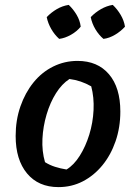

<svg xmlns="http://www.w3.org/2000/svg" viewBox="-20 -754 538 785"><path d="M219 11Q137 11 90.5 -45Q44 -101 44 -198Q44 -263 63.5 -319Q83 -375 117 -417Q151 -459 197.5 -482Q244 -505 297 -505Q379 -505 425.5 -450.5Q472 -396 472 -298Q472 -233 452.5 -176.5Q433 -120 398.5 -78Q364 -36 318.5 -12.5Q273 11 219 11ZM252 -61Q282 -79 306 -117Q330 -155 345 -203.5Q360 -252 362.5 -304Q365 -356 353 -401Q332 -413 310 -420.5Q288 -428 264 -431Q233 -411 209 -373Q185 -335 170.5 -286Q156 -237 153.5 -186.5Q151 -136 164 -91Q183 -79 205 -72Q227 -65 252 -61ZM261 -734Q280 -716 293.5 -693Q307 -670 310 -645Q295 -626 270.5 -612Q246 -598 222 -595Q203 -612 189.5 -635.5Q176 -659 171 -684Q189 -703 212 -716.5Q235 -730 261 -734ZM441 -734Q460 -716 473.5 -693Q487 -670 491 -645Q474 -626 450.5 -612Q427 -598 403 -595Q384 -611 370 -634.5Q356 -658 351 -684Q369 -703 392.5 -716.5Q416 -730 441 -734Z"/></svg>

Font: Piazzolla Thin
Style: Bold Italic
Weight: 700
Italic angle: -11.3°
Version: Version 2.005